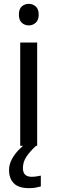

<svg xmlns="http://www.w3.org/2000/svg" viewBox="-20 -757 298 997"><path d="M130 -737Q150 -737 165.5 -723.5Q181 -710 181 -681Q181 -653 165.5 -639Q150 -625 130 -625Q108 -625 93 -639Q78 -653 78 -681Q78 -710 93 -723.5Q108 -737 130 -737ZM173 -536V0H85V-536ZM99 116Q99 161 144 161Q161 161 172.5 158.5Q184 156 192 155V211Q178 215 164 217.5Q150 220 130 220Q77 220 52 195Q27 170 27 126Q27 97 41.5 70Q56 43 77.5 21Q99 -1 119 -15L167 0Q133 32 116 58.5Q99 85 99 116Z"/></svg>

Font: Noto Sans Historical
Style: Regular
Weight: 400
Designer: Monotype Design Team
Foundry: Monotype Imaging Inc.
Version: Version 2.013; ttfautohint (v1.8.4.7-5d5b)